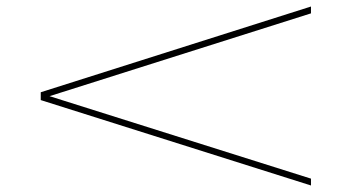

<svg xmlns="http://www.w3.org/2000/svg" viewBox="-20 -562 1079 589"><path d="M934 7V-14L132 -267L934 -521V-542L105 -279V-255Z"/></svg>

Font: Sprat Extended Thin
Style: Regular
Weight: 100
Width: 9
Designer: Ethan Nakache
Foundry: Collletttivo
Version: Version 2.000;Glyphs 3.2 (3217)